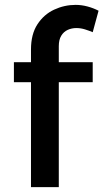

<svg xmlns="http://www.w3.org/2000/svg" viewBox="-20 -767 424 787"><path d="M107 -564Q107 -627 133.5 -667.5Q160 -708 202 -727.5Q244 -747 290 -747Q314 -747 338.5 -740.5Q363 -734 384 -723L360 -635Q346 -641 328.5 -646.5Q311 -652 293 -652Q274 -652 257.5 -644.5Q241 -637 231 -620.5Q221 -604 221 -578V0H107ZM37 -512H360V-430H37Z"/></svg>

Font: Alexandria
Style: Regular
Weight: 400
Designer: Mohamed Gaber
Foundry: Kief Type Foundry
Version: Version 5.100